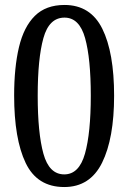

<svg xmlns="http://www.w3.org/2000/svg" viewBox="-20 -744 517 774"><path d="M239 10Q130 10 83.5 -87Q37 -184 37 -359Q37 -472 56.5 -554Q76 -636 120.5 -680Q165 -724 240 -724Q345 -724 392.5 -628Q440 -532 440 -358Q440 -186 391.5 -88Q343 10 239 10ZM239 -41Q299 -41 322.5 -124.5Q346 -208 346 -358Q346 -508 323 -590.5Q300 -673 240 -673Q178 -673 155 -590.5Q132 -508 132 -358Q132 -208 155 -124.5Q178 -41 239 -41Z"/></svg>

Font: Noto Serif Myanmar Cond
Style: Regular
Weight: 400
Width: 3
Designer: Ben Mitchell and the Monotype Design Team
Foundry: Monotype Imaging Inc.
Version: Version 2.106; ttfautohint (v1.8.4.7-5d5b)